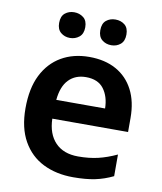

<svg xmlns="http://www.w3.org/2000/svg" viewBox="-84 -813 751 891"><g transform="rotate(10 291.0 -367.5)"><path d="M299 -553Q373 -553 426 -523.5Q479 -494 507.5 -439Q536 -384 536 -307V-241H179Q181 -169 219.5 -129Q258 -89 327 -89Q379 -89 421 -99Q463 -109 508 -130V-28Q467 -8 424 1Q381 10 321 10Q241 10 179.5 -20.5Q118 -51 83 -113Q48 -175 48 -267Q48 -361 79.5 -424Q111 -487 167.5 -520Q224 -553 299 -553ZM300 -458Q250 -458 219 -426Q188 -394 182 -330H412Q411 -386 384 -422Q357 -458 300 -458ZM133 -684Q133 -716 151 -730.5Q169 -745 194 -745Q219 -745 237.5 -730.5Q256 -716 256 -685Q256 -654 237.5 -639Q219 -624 194 -624Q169 -624 151 -639Q133 -654 133 -684ZM327 -684Q327 -716 345 -730.5Q363 -745 388 -745Q414 -745 432 -730.5Q450 -716 450 -685Q450 -654 432 -639Q414 -624 389 -624Q363 -624 345 -639Q327 -654 327 -684Z"/></g></svg>

Font: Noto Sans Adlam SemiBold
Style: Regular
Weight: 600
Version: Version 3.001